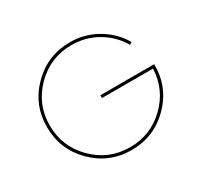

<svg xmlns="http://www.w3.org/2000/svg" viewBox="-157 -970 1250 1189"><g transform="rotate(-30 468.0 -375.0)"><path d="M467.5 -381.2H852.5V-375Q852.5 -215 740 -102.5Q627.5 10 467.5 10Q307.5 10 195 -102.5Q82.5 -215 82.5 -375Q82.5 -535 195 -647.5Q307.5 -760 467.5 -760Q572.5 -760 661.2 -708.1Q750 -656.2 800 -570L782.5 -560Q735 -642.5 651.2 -691.2Q567.5 -740 467.5 -740Q316.2 -740 209.4 -633.1Q102.5 -526.2 102.5 -375Q102.5 -223.8 209.4 -116.9Q316.2 -10 467.5 -10Q615 -10 720.6 -111.9Q826.2 -213.8 832.5 -361.2H467.5Z"/></g></svg>

Font: Now Thin
Style: Regular
Weight: 250
Designer: Alfredo Marco Pradil
Foundry: Alfredo Marco Pradil
Version: Version 1.002;PS 001.002;hotconv 1.0.88;makeotf.lib2.5.64775